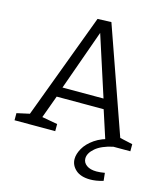

<svg xmlns="http://www.w3.org/2000/svg" viewBox="-131 -801 972 1121"><g transform="rotate(15 354.5 -240.0)"><path d="M250 -43V0H4V-43L81 -60L319 -697L402 -700L627 -60L704 -43V0H554L490 -197H206L156 -60ZM225 -257H473L355 -622ZM520 220Q462 220 431.5 192.5Q401 165 401 127Q401 97 420.5 62.5Q440 28 481 -0.5Q522 -29 587 -42L601 0Q532 15 496.5 45.5Q461 76 461 108Q461 133 483 149Q505 165 543 165Q565 165 593 160L598 207Q576 214 556 217Q536 220 520 220Z"/></g></svg>

Font: Bitter
Style: Regular
Weight: 400
Designer: Sol Matas, and Bitter project Authors
Foundry: Sol Matas
Version: Version 2.001